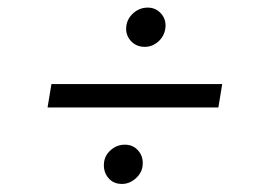

<svg xmlns="http://www.w3.org/2000/svg" viewBox="-20 -531 692 495"><path d="M552.9 -314.3 543 -253.9H102.6L112.6 -314.3ZM353.3 -410.2Q330.6 -410.2 316.6 -426.3Q302.6 -442.5 305.8 -464.8Q308.6 -484 324.4 -497.7Q340.2 -511.4 360.8 -511.4Q382.1 -511.4 395.8 -495.4Q409.4 -479.4 406.2 -457.4Q403.4 -437.5 388 -423.8Q372.5 -410.2 353.3 -410.2ZM294.4 -56.8Q271.7 -56.8 258.7 -73Q245.7 -89.1 248.2 -111.9Q250.4 -131 266 -144.5Q281.6 -158 302.2 -158Q323.5 -158 336.8 -142.2Q350.1 -126.4 347.7 -104Q345.5 -84.5 329.5 -70.7Q313.6 -56.8 294.4 -56.8Z"/></svg>

Font: Inter Light  BETA
Style: Italic
Weight: 300
Italic angle: 9.39999°
Designer: Rasmus Andersson
Foundry: rsms
Version: Version 3.011;git-f93a4a705